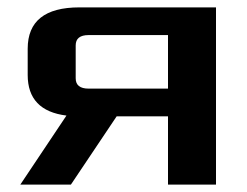

<svg xmlns="http://www.w3.org/2000/svg" viewBox="-20 -500 670 520"><path d="M35 0 160 -187Q55 -200 55 -297V-368Q55 -480 195 -480H565V0H435V-185H296L172 0ZM185 -288Q185 -260 220 -260H435V-405H220Q185 -405 185 -377Z"/></svg>

Font: Xolonium
Style: Regular
Weight: 400
Designer: Severin Meyer
Version: Version 4.2